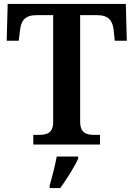

<svg xmlns="http://www.w3.org/2000/svg" viewBox="-20 -734 678 975"><path d="M149 0H488V-49H462C420 -49 387 -57 387 -117V-657H474C534 -657 552 -626 557 -582L563 -527H624L619 -714H19L14 -527H75L82 -582C87 -626 105 -657 164 -657H250V-115C250 -57 217 -49 175 -49H149ZM232 208V221H286C317 178 359 113 377 71V61H268C260 106 244 167 232 208Z"/></svg>

Font: Noto Serif Lao SemiBold
Style: Regular
Weight: 600
Designer: Monotype Design Team
Foundry: Monotype Imaging Inc.
Version: Version 2.003